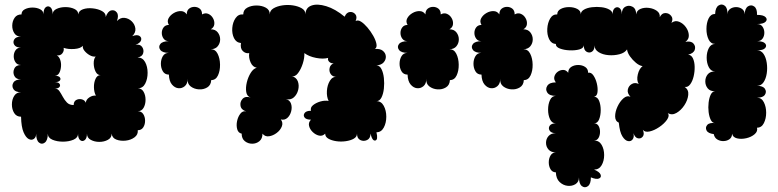

<svg xmlns="http://www.w3.org/2000/svg" viewBox="-20 -609 3400 839"><path d="M72 -99Q52 -99 42 -115Q32 -131 32 -152.5Q32 -174 42 -190Q52 -206 72 -206Q47 -206 38.5 -220Q30 -234 38.5 -248Q47 -262 72 -262Q50 -262 42.5 -277.5Q35 -293 42.5 -309Q50 -325 72 -325Q56 -325 48 -336.5Q40 -348 40 -363Q40 -378 48 -389.5Q56 -401 72 -401Q50 -401 42.5 -413Q35 -425 42.5 -437Q50 -449 72 -449Q52 -449 42.5 -464Q33 -479 33.5 -498Q34 -517 44 -531.5Q54 -546 74 -546Q74 -561 88.5 -568.5Q103 -576 122 -576Q141 -576 155.5 -568.5Q170 -561 170 -546Q170 -570 180 -577.5Q190 -585 200 -577.5Q210 -570 210 -546Q210 -562 227 -570Q244 -578 266 -578Q288 -578 305 -570Q322 -562 322 -546Q324 -562 342.5 -568.5Q361 -575 385 -572.5Q409 -570 426 -560.5Q443 -551 442 -535Q451 -560 466 -563.5Q481 -567 490.5 -554.5Q500 -542 491 -517Q506 -533 524 -531Q542 -529 555.5 -516Q569 -503 571.5 -485Q574 -467 558 -451Q579 -459 589.5 -452Q600 -445 596.5 -433Q593 -421 572 -413Q592 -417 601 -404Q610 -391 605.5 -376Q601 -361 581 -358Q603 -358 614 -338Q625 -318 625 -291Q625 -264 614.5 -243.5Q604 -223 582 -223Q599 -223 607.5 -208Q616 -193 616 -173Q616 -153 607.5 -138Q599 -123 582 -123Q598 -123 606 -110.5Q614 -98 614 -81.5Q614 -65 606 -52.5Q598 -40 582 -40Q584 -21 568 -9Q552 3 529.5 5.5Q507 8 488.5 1Q470 -6 468 -25Q468 -7 451.5 2Q435 11 414 11Q393 11 376.5 2Q360 -7 360 -25Q360 -4 350 3.5Q340 11 330.5 3.5Q321 -4 321 -25Q321 -7 301 1.5Q281 10 255 10Q229 10 209 1.5Q189 -7 189 -25Q189 4 176 14Q163 24 150.5 14Q138 4 138 -25Q138 -9 128 -2Q118 5 105.5 -1.5Q93 -8 83 -31Q73 -54 72 -99ZM302 -150Q302 -166 313 -172Q324 -178 337 -175Q350 -172 355 -160Q356 -174 370.5 -183.5Q385 -193 399 -191Q391 -206 390.5 -227Q390 -248 397.5 -264.5Q405 -281 420 -281Q406 -280 398 -295.5Q390 -311 389.5 -331Q389 -351 398 -362Q386 -360 372.5 -367.5Q359 -375 349.5 -386.5Q340 -398 342 -409Q332 -397 305 -395Q278 -393 258 -400Q261 -387 252.5 -376Q244 -365 228 -367Q238 -362 243 -348Q248 -334 246.5 -317.5Q245 -301 238.5 -289.5Q232 -278 219 -278Q236 -278 241.5 -271Q247 -264 241.5 -257Q236 -250 219 -250Q235 -250 240 -243Q245 -236 240 -229Q235 -222 219 -222Q232 -222 239.5 -211Q247 -200 254.5 -186Q262 -172 272.5 -161Q283 -150 302 -150Z M718 -283Q700 -283 691.5 -297.5Q683 -312 683 -330.5Q683 -349 691.5 -363.5Q700 -378 718 -378Q690 -378 680.5 -391Q671 -404 680.5 -416.5Q690 -429 718 -429Q703 -429 695 -440Q687 -451 687 -465Q687 -479 695 -489.5Q703 -500 718 -500Q709 -515 716.5 -529Q724 -543 739.5 -552Q755 -561 771 -560.5Q787 -560 796 -546Q796 -563 806 -571Q816 -579 829.5 -579Q843 -579 853 -571Q863 -563 863 -546Q877 -554 890 -548.5Q903 -543 910.5 -530Q918 -517 916.5 -503Q915 -489 901 -481Q921 -481 931.5 -467.5Q942 -454 942 -437Q942 -420 931.5 -407Q921 -394 901 -394Q921 -394 931 -374Q941 -354 941.5 -327Q942 -300 932.5 -279.5Q923 -259 903 -259Q902 -237 885.5 -227Q869 -217 848.5 -218.5Q828 -220 813 -231.5Q798 -243 800 -265Q800 -243 787.5 -232.5Q775 -222 759.5 -223.5Q744 -225 731.5 -239.5Q719 -254 718 -283Z M1486 -536Q1494 -555 1508.5 -556.5Q1523 -558 1532.5 -547Q1542 -536 1534 -517Q1544 -523 1557.5 -514.5Q1571 -506 1585.5 -489Q1600 -472 1611 -452.5Q1622 -433 1625 -417Q1628 -401 1618 -395Q1641 -397 1653 -387Q1665 -377 1666 -363Q1667 -349 1657 -337Q1647 -325 1625 -323Q1639 -323 1647 -307Q1655 -291 1657.5 -268Q1660 -245 1657.5 -222Q1655 -199 1647 -183Q1639 -167 1625 -167Q1646 -167 1657 -146.5Q1668 -126 1668 -99Q1668 -72 1657 -51.5Q1646 -31 1625 -31Q1633 2 1620 5Q1607 8 1599 -25Q1599 -4 1584 3Q1569 10 1554.5 3Q1540 -4 1540 -25Q1540 -11 1526 -3Q1512 5 1491 8Q1470 11 1449.5 8Q1429 5 1415 -3Q1401 -11 1401 -25Q1389 -13 1374 -16.5Q1359 -20 1346.5 -32Q1334 -44 1330.5 -59Q1327 -74 1339 -86Q1318 -86 1311 -95.5Q1304 -105 1311 -115Q1318 -125 1339 -125Q1335 -139 1348 -149.5Q1361 -160 1380 -165.5Q1399 -171 1416 -168Q1407 -186 1408.5 -211.5Q1410 -237 1421.5 -256Q1433 -275 1452 -273Q1433 -273 1425 -285.5Q1417 -298 1420.5 -312.5Q1424 -327 1438 -332Q1425 -332 1418 -339.5Q1411 -347 1414 -356Q1392 -350 1361 -356Q1330 -362 1310 -377Q1311 -356 1303 -331Q1295 -306 1282 -289Q1269 -272 1254 -277Q1275 -271 1281.5 -253.5Q1288 -236 1283 -216Q1278 -196 1264 -183.5Q1250 -171 1229 -176Q1246 -172 1251.5 -156.5Q1257 -141 1252.5 -123Q1248 -105 1236 -94Q1224 -83 1207 -87Q1218 -73 1211.5 -56.5Q1205 -40 1189 -28Q1173 -16 1155.5 -13.5Q1138 -11 1127 -25Q1127 -3 1113.5 8Q1100 19 1082 19Q1064 19 1050 8Q1036 -3 1036 -25Q1021 -28 1016.5 -44.5Q1012 -61 1016 -80Q1020 -99 1030.5 -112.5Q1041 -126 1056 -122Q1034 -129 1031 -146.5Q1028 -164 1040 -177Q1052 -190 1075 -183Q1059 -188 1056 -207Q1053 -226 1058.5 -249Q1064 -272 1075.5 -290.5Q1087 -309 1102 -313Q1084 -316 1075 -336.5Q1066 -357 1069 -377Q1054 -374 1041.5 -385.5Q1029 -397 1033 -421Q1012 -423 1002.5 -442.5Q993 -462 995 -487Q997 -512 1009.5 -530Q1022 -548 1043 -546Q1043 -566 1060.5 -575.5Q1078 -585 1101 -585Q1124 -585 1141.5 -575.5Q1159 -566 1159 -546Q1159 -563 1175 -572.5Q1191 -582 1214 -585.5Q1237 -589 1260 -585.5Q1283 -582 1299 -572.5Q1315 -563 1315 -546Q1315 -575 1340.5 -584.5Q1366 -594 1405.5 -582Q1445 -570 1486 -536Z M1761 -283Q1743 -283 1734.5 -297.5Q1726 -312 1726 -330.5Q1726 -349 1734.5 -363.5Q1743 -378 1761 -378Q1733 -378 1723.5 -391Q1714 -404 1723.5 -416.5Q1733 -429 1761 -429Q1746 -429 1738 -440Q1730 -451 1730 -465Q1730 -479 1738 -489.5Q1746 -500 1761 -500Q1752 -515 1759.5 -529Q1767 -543 1782.5 -552Q1798 -561 1814 -560.5Q1830 -560 1839 -546Q1839 -563 1849 -571Q1859 -579 1872.5 -579Q1886 -579 1896 -571Q1906 -563 1906 -546Q1920 -554 1933 -548.5Q1946 -543 1953.5 -530Q1961 -517 1959.5 -503Q1958 -489 1944 -481Q1964 -481 1974.5 -467.5Q1985 -454 1985 -437Q1985 -420 1974.5 -407Q1964 -394 1944 -394Q1964 -394 1974 -374Q1984 -354 1984.5 -327Q1985 -300 1975.5 -279.5Q1966 -259 1946 -259Q1945 -237 1928.5 -227Q1912 -217 1891.5 -218.5Q1871 -220 1856 -231.5Q1841 -243 1843 -265Q1843 -243 1830.5 -232.5Q1818 -222 1802.5 -223.5Q1787 -225 1774.5 -239.5Q1762 -254 1761 -283Z M2084 -283Q2066 -283 2057.5 -297.5Q2049 -312 2049 -330.5Q2049 -349 2057.5 -363.5Q2066 -378 2084 -378Q2056 -378 2046.5 -391Q2037 -404 2046.5 -416.5Q2056 -429 2084 -429Q2069 -429 2061 -440Q2053 -451 2053 -465Q2053 -479 2061 -489.5Q2069 -500 2084 -500Q2075 -515 2082.5 -529Q2090 -543 2105.5 -552Q2121 -561 2137 -560.5Q2153 -560 2162 -546Q2162 -563 2172 -571Q2182 -579 2195.5 -579Q2209 -579 2219 -571Q2229 -563 2229 -546Q2243 -554 2256 -548.5Q2269 -543 2276.5 -530Q2284 -517 2282.5 -503Q2281 -489 2267 -481Q2287 -481 2297.5 -467.5Q2308 -454 2308 -437Q2308 -420 2297.5 -407Q2287 -394 2267 -394Q2287 -394 2297 -374Q2307 -354 2307.5 -327Q2308 -300 2298.5 -279.5Q2289 -259 2269 -259Q2268 -237 2251.5 -227Q2235 -217 2214.5 -218.5Q2194 -220 2179 -231.5Q2164 -243 2166 -265Q2166 -243 2153.5 -232.5Q2141 -222 2125.5 -223.5Q2110 -225 2097.5 -239.5Q2085 -254 2084 -283Z M2684 -73Q2668 -80 2668 -100.5Q2668 -121 2678.5 -143.5Q2689 -166 2704.5 -179.5Q2720 -193 2735 -186Q2720 -202 2723.5 -218Q2727 -234 2741 -242Q2755 -250 2771 -242Q2761 -258 2767 -283.5Q2773 -309 2788 -320Q2774 -322 2759 -334.5Q2744 -347 2733 -362.5Q2722 -378 2720 -393Q2710 -378 2687 -372Q2664 -366 2639 -368Q2614 -370 2596 -381Q2578 -392 2578 -411Q2578 -390 2566.5 -383Q2555 -376 2543 -383Q2531 -390 2531 -411Q2530 -398 2511.5 -393Q2493 -388 2469 -389Q2445 -390 2426.5 -397Q2408 -404 2409 -417Q2389 -418 2379.5 -438Q2370 -458 2371.5 -483.5Q2373 -509 2384 -528Q2395 -547 2415 -546Q2415 -562 2430.5 -570Q2446 -578 2466.5 -578Q2487 -578 2502.5 -570Q2518 -562 2518 -546Q2518 -559 2532 -567Q2546 -575 2567 -577.5Q2588 -580 2608.5 -577.5Q2629 -575 2643 -567Q2657 -559 2657 -546Q2657 -567 2667 -574Q2677 -581 2687 -574Q2697 -567 2697 -546Q2697 -571 2712.5 -579.5Q2728 -588 2744 -579.5Q2760 -571 2760 -546Q2762 -563 2778.5 -570Q2795 -577 2815.5 -574.5Q2836 -572 2850.5 -561.5Q2865 -551 2863 -534Q2872 -552 2887.5 -552Q2903 -552 2913 -539.5Q2923 -527 2914 -509Q2930 -521 2947.5 -514Q2965 -507 2977 -490.5Q2989 -474 2990 -455.5Q2991 -437 2975 -426Q2999 -431 3010 -419Q3021 -407 3016 -391.5Q3011 -376 2987 -370Q3001 -369 3008 -354Q3015 -339 3015.5 -317.5Q3016 -296 3011 -275Q3006 -254 2996 -240.5Q2986 -227 2972 -229Q2990 -217 2987.5 -194Q2985 -171 2970.5 -149Q2956 -127 2936 -115.5Q2916 -104 2898 -115Q2907 -103 2894.5 -85.5Q2882 -68 2860.5 -53.5Q2839 -39 2818.5 -34.5Q2798 -30 2789 -42Q2797 -23 2789 -12.5Q2781 -2 2768 -4.5Q2755 -7 2748 -27Q2752 -10 2744.5 0Q2737 10 2724 7.5Q2711 5 2699.5 -13.5Q2688 -32 2684 -73ZM2409 144Q2394 144 2386 131Q2378 118 2378 100.5Q2378 83 2386 70Q2394 57 2409 57Q2388 57 2377 44.5Q2366 32 2366 15Q2366 -2 2377 -14.5Q2388 -27 2409 -27Q2389 -27 2382 -38Q2375 -49 2382 -59.5Q2389 -70 2409 -70Q2392 -70 2383.5 -88Q2375 -106 2375 -130Q2375 -154 2383.5 -172Q2392 -190 2409 -190Q2381 -190 2371.5 -204.5Q2362 -219 2371.5 -234Q2381 -249 2409 -249Q2399 -262 2402.5 -274.5Q2406 -287 2416.5 -295Q2427 -303 2440 -303.5Q2453 -304 2463 -291Q2463 -308 2476 -316.5Q2489 -325 2506.5 -325Q2524 -325 2537 -316.5Q2550 -308 2550 -291Q2563 -294 2573 -279.5Q2583 -265 2588 -244.5Q2593 -224 2591 -206.5Q2589 -189 2576 -186Q2591 -186 2598 -168.5Q2605 -151 2605 -128Q2605 -105 2598 -87.5Q2591 -70 2576 -70Q2589 -70 2595.5 -59Q2602 -48 2602 -33Q2602 -18 2595.5 -6.5Q2589 5 2576 5Q2598 5 2609 24Q2620 43 2620 68.5Q2620 94 2609 113Q2598 132 2576 132Q2600 142 2604.5 154Q2609 166 2597.5 171Q2586 176 2562 166Q2562 195 2549 204.5Q2536 214 2523 204.5Q2510 195 2510 166Q2510 186 2495 195.5Q2480 205 2460.5 203Q2441 201 2425.5 186.5Q2410 172 2409 144Z M3099 -23Q3074 -26 3067.5 -39Q3061 -52 3070.5 -63Q3080 -74 3105 -71Q3093 -71 3086 -85Q3079 -99 3076.5 -119.5Q3074 -140 3076.5 -161Q3079 -182 3086 -196Q3093 -210 3105 -210Q3083 -210 3072.5 -223Q3062 -236 3062 -253.5Q3062 -271 3072.5 -284Q3083 -297 3105 -297Q3087 -297 3077.5 -315Q3068 -333 3068 -357Q3068 -381 3077.5 -399Q3087 -417 3105 -417Q3086 -417 3076.5 -436.5Q3067 -456 3067 -482.5Q3067 -509 3076.5 -528.5Q3086 -548 3105 -548Q3106 -576 3120 -585Q3134 -594 3147 -584Q3160 -574 3159 -546Q3159 -562 3170.5 -570Q3182 -578 3196.5 -578Q3211 -578 3222.5 -570Q3234 -562 3234 -546Q3235 -573 3249 -581.5Q3263 -590 3276 -580.5Q3289 -571 3288 -544Q3316 -544 3325.5 -534Q3335 -524 3325.5 -514Q3316 -504 3288 -504Q3304 -504 3312 -492.5Q3320 -481 3320 -466Q3320 -451 3312 -440Q3304 -429 3288 -429Q3315 -429 3323.5 -419Q3332 -409 3323.5 -399Q3315 -389 3288 -389Q3306 -389 3316.5 -373.5Q3327 -358 3330.5 -334.5Q3334 -311 3330.5 -288Q3327 -265 3316.5 -249.5Q3306 -234 3288 -234Q3314 -234 3322.5 -221Q3331 -208 3322.5 -195Q3314 -182 3288 -182Q3308 -182 3318 -162Q3328 -142 3328 -116.5Q3328 -91 3318 -71Q3308 -51 3288 -51Q3292 -35 3277.5 -22.5Q3263 -10 3241 -5Q3219 0 3200.5 -4.5Q3182 -9 3179 -25Q3179 -9 3168 -1Q3157 7 3142 7.5Q3127 8 3114.5 0.5Q3102 -7 3099 -23Z"/></svg>

Font: Rubik Bubbles
Style: Regular
Weight: 400
Designer: Hubert and Fischer, NaN
Foundry: Hubert and Fischer, NaN
Version: Version 2.200